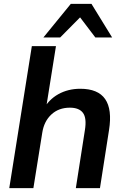

<svg xmlns="http://www.w3.org/2000/svg" viewBox="-20 -975 643 995"><path d="M28 0 145 -736H270L217 -404H202Q232 -459 282.5 -487Q333 -515 396 -515Q488 -515 525 -461.5Q562 -408 545 -301L498 0H373L420 -301Q430 -363 410 -390Q390 -417 342 -417Q284 -417 246 -381.5Q208 -346 199 -287L153 0ZM205 -781 347 -955H454L561 -781H474L395 -885L292 -781Z"/></svg>

Font: Mulish ExtraLight
Style: Italic
Weight: 200
Italic angle: -9°
Designer: Vernon Adams
Foundry: Vernon Adams
Version: Version 3.603